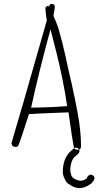

<svg xmlns="http://www.w3.org/2000/svg" viewBox="-20 -753 503 981"><path d="M238 -603Q247 -567 268 -486Q305 -338 323 -211Q239 -204 139 -203Q179 -387 238 -603ZM231 -719Q226 -725 218.5 -720.5Q211 -716 212 -708Q214 -681 219 -648Q68 -117 41 -30L39 -22Q39 -13 45 -7.5Q51 -2 60 -2Q72 -2 76 -14Q82 -27 128 -170Q146 -172 330 -179Q350 -36 357 -2Q358 1 359 4Q366 0 374 2Q381 5 384 11Q394 8 394 -5Q394 -80 378 -169Q365 -241 345 -331Q325 -415 314 -469Q297 -546 279 -606Q268 -640 253 -672Q253 -674 255 -683.5Q257 -693 258.5 -703Q260 -713 260 -718Q260 -733 244 -733Q233 -733 231 -719ZM301 126Q301 68 328 34Q329 31 333 27L355 7Q357 5 359 4Q364 12 376 12Q381 12 384 11Q385 13 386 15Q387 24 379 33L361 49Q359 51 357 54Q355 57 353 59Q339 81 339 121Q339 123 341 131Q342 134 343 137V139Q347 156 370 165.5Q393 175 411 166L423 159Q427 146 437 141Q447 136 458 146Q468 156 458 170L451 180Q444 188 424.5 198Q405 208 386 208Q359 208 333 188L329 185L335 190Q315 180 307 151V152L308 155Q301 140 301 126Z"/></svg>

Font: Neythal
Style: Regular
Weight: 400
Designer: Tharique Azeez
Foundry: Tharique Azeez
Version: Version 0.44